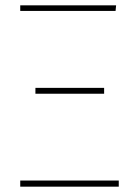

<svg xmlns="http://www.w3.org/2000/svg" viewBox="-20 -701 526 721"><path d="M426 0H56V-23H426ZM371 -349H113V-371H371ZM414 -660H56V-681H416Z"/></svg>

Font: FiraSans
Style: Regular
Weight: 150
Designer: Carrois Corporate & Edenspiekermann AG
Foundry: Carrois Corporate GbR & Edenspiekermann AG
Version: Version 3.106;PS 003.106;hotconv 1.0.70;makeotf.lib2.5.58329